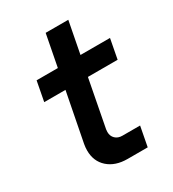

<svg xmlns="http://www.w3.org/2000/svg" viewBox="-163 -753 762 845"><g transform="rotate(-30 217.5 -330.5)"><path d="M100 -121Q100 -137 103 -153L151 -400H43L62 -500H170L201 -661H316L285 -500H435L416 -400H265L219 -160Q218 -155 218 -147Q218 -126 231.5 -113Q245 -100 267 -100H357L338 0H236Q174 0 137 -33Q100 -66 100 -121Z"/></g></svg>

Font: MedMera Sans Semibold
Style: Italic
Weight: 600
Italic angle: -11°
Designer: Kasper Nordkvist
Foundry: UNCUT.wtf
Version: Version 1.300